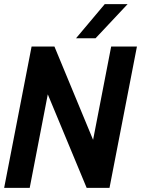

<svg xmlns="http://www.w3.org/2000/svg" viewBox="-21 -904 679 924"><path d="M131 -680H241L427 -231L514 -680H638L506 0H396L209 -450L122 0H-1ZM483 -884H593L439 -720H345Z"/></svg>

Font: Teachers SemiBold
Style: Italic
Weight: 600
Designer: Alfredo Marco Pradil & Chank Diesel
Version: Version 0.009